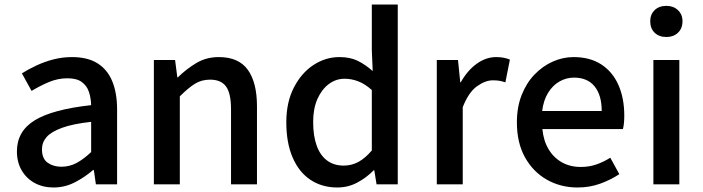

<svg xmlns="http://www.w3.org/2000/svg" viewBox="-20 -817 3117 851"><path d="M217 14Q170 14 133.5 -6Q97 -26 76 -62Q55 -98 55 -146Q55 -235 133.5 -283.5Q212 -332 384 -351Q383 -383 374 -410Q365 -437 342.5 -453.5Q320 -470 279 -470Q236 -470 196 -453Q156 -436 120 -414L77 -492Q106 -510 141 -526.5Q176 -543 216 -553.5Q256 -564 299 -564Q368 -564 412 -536.5Q456 -509 477.5 -457Q499 -405 499 -331V0H405L396 -63H392Q355 -31 311 -8.5Q267 14 217 14ZM252 -78Q288 -78 319 -94.5Q350 -111 384 -143V-277Q303 -268 255 -250.5Q207 -233 186.5 -209.5Q166 -186 166 -155Q166 -114 191 -96Q216 -78 252 -78Z M662 0V-551H756L766 -474H768Q806 -511 850 -537.5Q894 -564 950 -564Q1038 -564 1078.5 -507.5Q1119 -451 1119 -346V0H1004V-332Q1004 -403 982 -433.5Q960 -464 911 -464Q873 -464 843.5 -445.5Q814 -427 777 -390V0Z M1475 14Q1407 14 1356 -20Q1305 -54 1277 -119Q1249 -184 1249 -275Q1249 -364 1282.5 -429Q1316 -494 1369.5 -529Q1423 -564 1484 -564Q1532 -564 1565.5 -547.5Q1599 -531 1632 -502L1628 -593V-797H1743V0H1649L1639 -62H1636Q1605 -30 1564 -8Q1523 14 1475 14ZM1503 -83Q1538 -83 1568 -99Q1598 -115 1628 -150V-418Q1598 -445 1568 -456.5Q1538 -468 1507 -468Q1469 -468 1437.5 -444.5Q1406 -421 1387 -378.5Q1368 -336 1368 -276Q1368 -214 1384 -170.5Q1400 -127 1430.5 -105Q1461 -83 1503 -83Z M1916 0V-551H2010L2020 -452H2022Q2052 -505 2093 -534.5Q2134 -564 2179 -564Q2199 -564 2213 -561Q2227 -558 2240 -553L2220 -452Q2205 -457 2193 -459Q2181 -461 2164 -461Q2131 -461 2094 -434.5Q2057 -408 2031 -342V0Z M2540 14Q2465 14 2404 -20.5Q2343 -55 2307 -119.5Q2271 -184 2271 -275Q2271 -342 2292 -395.5Q2313 -449 2349 -486.5Q2385 -524 2430 -544Q2475 -564 2522 -564Q2595 -564 2645 -531.5Q2695 -499 2721 -440.5Q2747 -382 2747 -304Q2747 -287 2745.5 -271.5Q2744 -256 2741 -245H2384Q2389 -193 2411.5 -155.5Q2434 -118 2470.5 -97.5Q2507 -77 2554 -77Q2591 -77 2623 -88Q2655 -99 2685 -118L2725 -45Q2687 -20 2640.5 -3Q2594 14 2540 14ZM2383 -325H2647Q2647 -395 2615.5 -434Q2584 -473 2524 -473Q2490 -473 2460 -456Q2430 -439 2409.5 -406Q2389 -373 2383 -325Z M2876 0V-551H2991V0ZM2934 -653Q2901 -653 2881.5 -672Q2862 -691 2862 -723Q2862 -753 2881.5 -772Q2901 -791 2934 -791Q2965 -791 2985 -772Q3005 -753 3005 -723Q3005 -691 2985 -672Q2965 -653 2934 -653Z"/></svg>

Font: Noto Sans KR Thin Medium
Style: Regular
Weight: 500
Version: Version 2.004-H2;hotconv 1.0.118;makeotfexe 2.5.65603